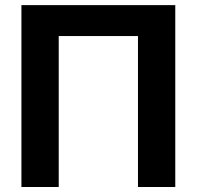

<svg xmlns="http://www.w3.org/2000/svg" viewBox="-20 -748 787 768"><path d="M681.1 -727.5V0H531.9V-603.8H214.9V0H65.7V-727.5Z"/></svg>

Font: Adwaita Sans
Style: Regular
Weight: 400
Designer: Rasmus Andersson
Foundry: rsms
Version: Version 4.001;git-9221beed3